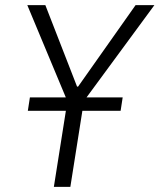

<svg xmlns="http://www.w3.org/2000/svg" viewBox="-20 -725 619 745"><path d="M189 0 247 -367 250 -312 86 -705H156L279 -389H283L506 -705H579L290 -312L311 -367L253 0ZM88 -295 96 -347H456L448 -295Z"/></svg>

Font: Nunito Sans 7pt Condensed Light
Style: Italic
Weight: 300
Width: 3
Italic angle: -9°
Designer: Vernon Adams
Foundry: Vernon Adams
Version: Version 3.101;gftools[0.9.27]